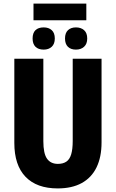

<svg xmlns="http://www.w3.org/2000/svg" viewBox="-20 -1042 650 1072"><path d="M462 -1022V-929H167V-1022ZM224 -889Q252 -889 269 -873.5Q286 -858 286 -827Q286 -797 269 -781Q252 -765 224 -765Q194 -765 178 -781Q162 -797 162 -827Q162 -858 178 -873.5Q194 -889 224 -889ZM404 -889Q432 -889 449.5 -873.5Q467 -858 467 -827Q467 -797 449.5 -781Q432 -765 404 -765Q375 -765 359 -781Q343 -797 343 -827Q343 -858 359.5 -873.5Q376 -889 404 -889ZM547 -247Q547 -165 519 -107.5Q491 -50 436.5 -20Q382 10 302 10Q185 10 122.5 -55Q60 -120 60 -244V-714H222V-254Q222 -185 242.5 -156Q263 -127 303 -127Q332 -127 350.5 -139.5Q369 -152 377.5 -180.5Q386 -209 386 -255V-714H547Z"/></svg>

Font: Noto Sans Display Condensed ExtraBold
Style: Regular
Weight: 800
Width: 3
Designer: Monotype Design Team
Foundry: Monotype Imaging Inc.
Version: Version 2.003